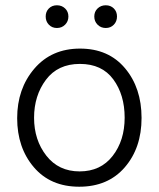

<svg xmlns="http://www.w3.org/2000/svg" viewBox="-20 -698 601 727"><path d="M195.5 -678Q214 -678 226.5 -666Q239 -654 239 -635.5Q239 -617 226.5 -604.5Q214 -592 195.5 -592Q177 -592 165 -604.5Q153 -617 153 -635.5Q153 -654 165 -666Q177 -678 195.5 -678ZM380.5 -678Q399 -678 411 -666Q423 -654 423 -635.5Q423 -617 411 -604.5Q399 -592 380.5 -592Q362 -592 349.5 -604.5Q337 -617 337 -635.5Q337 -654 349.5 -666Q362 -678 380.5 -678ZM282.5 -456Q199 -456 154 -396Q109 -336 109 -252Q109 -168 155.5 -108.5Q202 -49 281.5 -49Q361 -49 406.5 -107.5Q452 -166 452 -252.5Q452 -339 409 -397.5Q366 -456 282.5 -456ZM283 -514Q391 -514 453.5 -439.5Q516 -365 516 -251.5Q516 -138 452.5 -64.5Q389 9 280 9Q171 9 108 -65Q45 -139 45 -250.5Q45 -362 110 -438Q175 -514 283 -514Z"/></svg>

Font: Hind Mysuru Light
Style: Regular
Weight: 300
Designer: Manushi Parikh, Hitesh Malaviya
Foundry: Indian Type Foundry
Version: Version 0.703;PS 1.0;hotconv 1.0.86;makeotf.lib2.5.63406